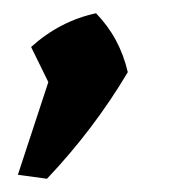

<svg xmlns="http://www.w3.org/2000/svg" viewBox="-20 -167 293 290"><path d="M7 97 53 -43 27 -96Q70 -135 125 -147Q161 -110 173 -58Q122 28 51 103Z"/></svg>

Font: Piazzolla SemiBold
Style: Italic
Weight: 600
Italic angle: -11.3°
Designer: Juan Pablo del Peral
Foundry: Huerta Tipografica
Version: Version 1.330